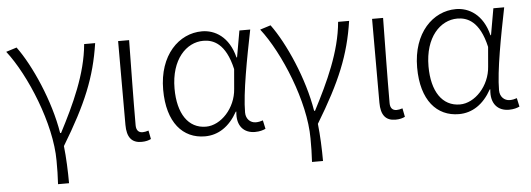

<svg xmlns="http://www.w3.org/2000/svg" viewBox="-49 -686 2833 1025"><g transform="rotate(-5 1367.5 -174.0)"><path d="M224 199H283C283 136 280 61 273 -1C403 -215 460 -353 487 -534H428C414 -375 340 -218 264 -72H259C231 -246 143 -444 67 -547L10 -529C114 -396 227 -124 227 73C227 125 227 148 224 199Z M688 13C711 13 727 8 739 2L730 -44C717 -40 708 -38 698 -38C678 -38 664 -50 664 -78C664 -225 667 -379 669 -534H610V-85C610 -19 635 13 688 13Z M1028 13C1100 13 1160 -27 1203 -104H1206C1197 -26 1238 13 1296 13C1322 13 1340 7 1353 1L1343 -45C1332 -41 1318 -38 1305 -38C1276 -38 1252 -60 1252 -95C1252 -200 1288 -385 1318 -534H1260L1235 -392H1232C1204 -505 1129 -547 1060 -547C937 -547 827 -440 827 -254C827 -78 910 13 1028 13ZM1038 -38C943 -38 888 -121 888 -255C888 -411 972 -496 1063 -496C1115 -496 1182 -472 1214 -331L1205 -226C1198 -123 1118 -38 1038 -38Z M1585 199H1644C1644 136 1641 61 1634 -1C1764 -215 1821 -353 1848 -534H1789C1775 -375 1701 -218 1625 -72H1620C1592 -246 1504 -444 1428 -547L1371 -529C1475 -396 1588 -124 1588 73C1588 125 1588 148 1585 199Z M2049 13C2072 13 2088 8 2100 2L2091 -44C2078 -40 2069 -38 2059 -38C2039 -38 2025 -50 2025 -78C2025 -225 2028 -379 2030 -534H1971V-85C1971 -19 1996 13 2049 13Z M2389 13C2461 13 2521 -27 2564 -104H2567C2558 -26 2599 13 2657 13C2683 13 2701 7 2714 1L2704 -45C2693 -41 2679 -38 2666 -38C2637 -38 2613 -60 2613 -95C2613 -200 2649 -385 2679 -534H2621L2596 -392H2593C2565 -505 2490 -547 2421 -547C2298 -547 2188 -440 2188 -254C2188 -78 2271 13 2389 13ZM2399 -38C2304 -38 2249 -121 2249 -255C2249 -411 2333 -496 2424 -496C2476 -496 2543 -472 2575 -331L2566 -226C2559 -123 2479 -38 2399 -38Z"/></g></svg>

Font: Noto Sans TC Light
Style: Regular
Weight: 300
Designer: Ryoko NISHIZUKA 西塚涼子 (kana, bopomofo & ideographs); Paul D. Hunt (Latin, Greek & Cyrillic); Sandoll Communications 산돌커뮤니
Foundry: Adobe
Version: Version 2.004;hotconv 1.0.118;makeotfexe 2.5.65603